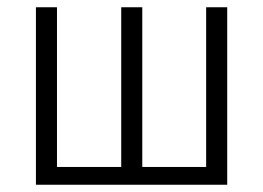

<svg xmlns="http://www.w3.org/2000/svg" viewBox="-20 -509 725 529"><path d="M79 0V-489H137V-49H314V-489H372V-49H548V-489H606V0Z"/></svg>

Font: Nunito Sans 10pt Condensed Light
Style: Regular
Weight: 300
Width: 3
Designer: Vernon Adams
Foundry: Vernon Adams
Version: Version 3.101;gftools[0.9.27]